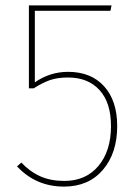

<svg xmlns="http://www.w3.org/2000/svg" viewBox="-20 -681 514 711"><path d="M389 -641H109V-376Q165 -415 232 -415Q317 -415 365.5 -361.5Q414 -308 414 -214Q414 -114 361 -52Q308 10 217 10Q113 10 43 -65L59 -79Q91 -45 129.5 -28Q168 -11 218 -11Q298 -11 344.5 -66.5Q391 -122 391 -214Q391 -301 348.5 -347.5Q306 -394 232 -394Q193 -394 165.5 -384.5Q138 -375 105 -354H87V-661H393Z"/></svg>

Font: Fira Sans Thin
Style: Regular
Weight: 100
Designer: bBox Type GmbH & Carrois Corporate GbR & Edenspiekermann AG
Foundry: bBox Type GmbH & Carrois Corporate GbR & Edenspiekermann AG
Version: Version 4.301